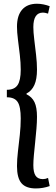

<svg xmlns="http://www.w3.org/2000/svg" viewBox="-20 -840 309 1051"><path d="M176.5 191.5Q122 191.5 97.5 162.8Q73 134 73 69Q73 33 78.2 -11Q83.5 -55 88.5 -101.8Q93.5 -148.5 93.5 -191.5Q93.5 -256.5 76.5 -282Q59.5 -307.5 17.5 -307.5V-348.5Q58.5 -348.5 76 -374Q93.5 -399.5 93.5 -458.5Q93.5 -496 88.5 -539.2Q83.5 -582.5 78.2 -623.5Q73 -664.5 73 -694Q73 -755 101.2 -787.2Q129.5 -819.5 182.5 -819.5Q200 -819.5 218.2 -815.8Q236.5 -812 252 -806L243 -765.5Q232 -769 226.2 -770Q220.5 -771 215 -771Q162.5 -771 162.5 -691.5Q162.5 -664.5 167.5 -623.8Q172.5 -583 177.5 -539.5Q182.5 -496 182.5 -459.5Q182.5 -406.5 168.2 -374.8Q154 -343 125 -328V-324Q155 -309.5 168.8 -281Q182.5 -252.5 182.5 -200.5Q182.5 -172 179.5 -135.5Q176.5 -99 172.5 -61.5Q168.5 -24 165.5 9Q162.5 42 162.5 64Q162.5 104 175 122.2Q187.5 140.5 215 140.5Q229 140.5 243 134L252 178.5Q215.5 191.5 176.5 191.5Z"/></svg>

Font: Libre Caslon Condensed
Style: Bold
Weight: 700
Designer: Pablo Impallari, Rodrigo Fuenzalida, Katja Schimmel, Ertekin Erdin
Foundry: Pablo Impallari, Rodrigo Fuenzalida
Version: Version 2.000; ttfautohint (v1.8.4.7-5d5b);gftools[0.9.33]